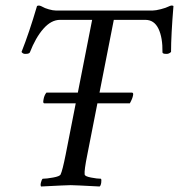

<svg xmlns="http://www.w3.org/2000/svg" viewBox="-20 -678 653 701"><path d="M538.1 -639.6Q548.3 -639.6 567.4 -644.5Q586.4 -649.4 595.7 -654.3Q606.9 -660.2 613.3 -656.2Q604.5 -548.8 604.5 -488.3Q596.2 -480 585 -481.4Q574.7 -481.4 573.2 -486.3Q574.2 -540.5 558.6 -573Q543 -605.5 510.7 -605.5H395.5L298.8 -113.3Q287.1 -55.7 289.1 -41Q289.6 -34.2 312.3 -29.8Q335 -25.4 348.6 -25.4Q351.1 -22 349.6 -11.2Q348.1 -0.5 343.8 2.9Q251 -2 238.3 -2Q225.1 -2 129.9 2.9Q127 -1 129.4 -11.2Q131.8 -21.5 135.7 -25.4Q149.4 -25.4 173.8 -29.8Q198.2 -34.2 201.2 -41Q208 -54.7 219.7 -113.3L316.4 -605.5H199.2Q167 -605.5 138.4 -573Q109.9 -540.5 88.9 -486.3Q85.4 -481.4 75.2 -481.4Q64 -480 58.6 -488.3Q86.4 -558.1 115.2 -656.2Q123 -660.2 134.8 -653.3Q142.6 -648.4 158 -644Q173.3 -639.6 183.6 -639.6ZM149.4 -339.8H461.9Q467.8 -339.8 465.8 -330.1Q463.9 -318.4 454.1 -300.8H141.6Q136.2 -300.8 138.7 -313.5Q141.1 -329.6 149.4 -339.8Z"/></svg>

Font: Amiri
Style: Slanted
Weight: 400
Italic angle: 9°
Designer: Khaled Hosny
Version: Version 000.107